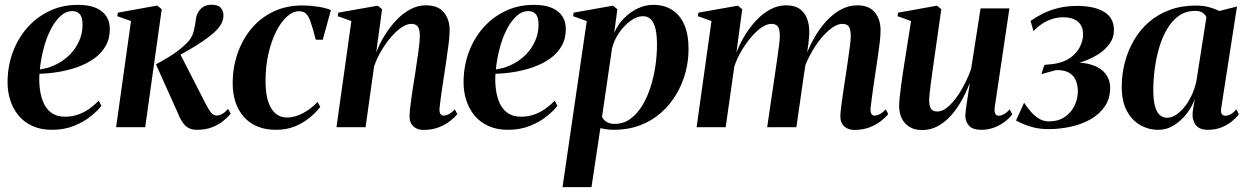

<svg xmlns="http://www.w3.org/2000/svg" viewBox="-20 -538 5272 812"><path d="M409 -91Q394 -70.5 364.2 -46.5Q334.5 -22.5 293 -5.8Q251.5 11 200 11Q153 11 117.5 -5Q82 -21 58.8 -49Q35.5 -77 23.8 -113Q12 -149 12 -189.5Q12 -257.5 34 -317Q56 -376.5 96 -421.5Q136 -466.5 190.2 -492Q244.5 -517.5 309 -517.5Q356 -517.5 385.8 -504.5Q415.5 -491.5 430 -468.8Q444.5 -446 444.5 -415.5Q444.5 -374 426.5 -343Q408.5 -312 377.8 -290.2Q347 -268.5 308.8 -254.8Q270.5 -241 228.5 -234Q186.5 -227 147 -226Q144.5 -191 149 -158.2Q153.5 -125.5 165.8 -99.8Q178 -74 200 -59.2Q222 -44.5 255 -44.5Q284.5 -44.5 310.2 -53.5Q336 -62.5 357.8 -78Q379.5 -93.5 397 -112ZM285.5 -491Q258.5 -491 235.2 -469.5Q212 -448 194 -412.5Q176 -377 164.5 -333Q153 -289 148.5 -244.5Q178.5 -248.5 205.5 -260Q232.5 -271.5 255 -289Q277.5 -306.5 294 -329Q310.5 -351.5 319.8 -377.8Q329 -404 329 -433Q329 -464 318 -477.5Q307 -491 285.5 -491Z M471 0 534 -449 476 -469.5 478.5 -484.5 645 -514.5 664 -499 594 0ZM814 11Q793.5 11 778.5 3.8Q763.5 -3.5 751.8 -21.2Q740 -39 728 -69L639.5 -266Q670.5 -282.5 693.5 -296.8Q716.5 -311 734.8 -325Q753 -339 768.5 -354.5Q791.5 -376 798.8 -404.5Q806 -433 808 -454Q810.5 -474.5 819.8 -489Q829 -503.5 843.2 -510.8Q857.5 -518 873.5 -518Q903 -518 914 -504.5Q925 -491 925 -473Q925 -449.5 911 -429.2Q897 -409 875.5 -392Q862 -380.5 838.8 -364.5Q815.5 -348.5 787.2 -331.8Q759 -315 730 -299.8Q701 -284.5 676 -274L740.5 -312.5L848.5 -101.5Q861 -77 871.5 -63.2Q882 -49.5 897 -49.5Q907.5 -49.5 919.5 -56Q931.5 -62.5 944.5 -77L956 -58Q944 -42.5 924.2 -26.5Q904.5 -10.5 876.8 0.2Q849 11 814 11Z M1147.5 11Q1060.5 11 1012.2 -42.8Q964 -96.5 964 -187Q964 -250.5 983.8 -309.2Q1003.5 -368 1041.2 -414.5Q1079 -461 1134.2 -488Q1189.5 -515 1260 -515Q1288 -515 1321.5 -510.2Q1355 -505.5 1379.5 -495.5L1345 -370H1315.5Q1303 -418 1294 -444.2Q1285 -470.5 1274 -480.5Q1263 -490.5 1244.5 -490.5Q1219 -490.5 1194 -468.2Q1169 -446 1148.5 -406Q1128 -366 1115.5 -312Q1103 -258 1103 -193.5Q1103 -145 1113.5 -111Q1124 -77 1144.2 -59Q1164.5 -41 1193 -41Q1217 -41 1240.8 -50.2Q1264.5 -59.5 1285.8 -74.5Q1307 -89.5 1323 -107L1334.5 -86Q1316 -62 1289 -39.8Q1262 -17.5 1226.5 -3.2Q1191 11 1147.5 11Z M1571 -316.5Q1585.5 -353.5 1607.2 -388.8Q1629 -424 1656.2 -452.8Q1683.5 -481.5 1715 -498.5Q1746.5 -515.5 1781.5 -515.5Q1832.5 -515.5 1857 -485.8Q1881.5 -456 1881.5 -411Q1881.5 -387.5 1878.2 -359.8Q1875 -332 1870.2 -301Q1865.5 -270 1861 -238Q1856.5 -209 1851.8 -177.5Q1847 -146 1843.5 -119.5Q1840 -93 1838.5 -77.5Q1838.5 -61 1843.5 -55Q1848.5 -49 1857 -49Q1866 -49 1878 -55Q1890 -61 1903.5 -75.5L1914 -55.5Q1902 -40.5 1882.2 -25.2Q1862.5 -10 1834.5 0.8Q1806.5 11.5 1770 11.5Q1756 11.5 1742.5 5.8Q1729 0 1720.5 -13Q1712 -26 1712 -47.5Q1712 -57 1714 -76.2Q1716 -95.5 1719.5 -120.8Q1723 -146 1727.2 -173Q1731.5 -200 1735.5 -224.5Q1739 -250.5 1742.8 -274.8Q1746.5 -299 1749.5 -320.2Q1752.5 -341.5 1754 -358.5Q1755.5 -375.5 1755.5 -386Q1755.5 -403 1752.2 -414.2Q1749 -425.5 1741.2 -431.2Q1733.5 -437 1719 -437Q1700 -437 1677.5 -421.5Q1655 -406 1632.8 -380Q1610.5 -354 1591.8 -322Q1573 -290 1562 -256.5L1526 0H1403L1466 -449L1408.5 -469.5L1410.5 -484.5L1577.5 -514L1596 -499Z M2337.5 -91Q2322.5 -70.5 2292.8 -46.5Q2263 -22.5 2221.5 -5.8Q2180 11 2128.5 11Q2081.5 11 2046 -5Q2010.5 -21 1987.2 -49Q1964 -77 1952.2 -113Q1940.5 -149 1940.5 -189.5Q1940.5 -257.5 1962.5 -317Q1984.5 -376.5 2024.5 -421.5Q2064.5 -466.5 2118.8 -492Q2173 -517.5 2237.5 -517.5Q2284.5 -517.5 2314.2 -504.5Q2344 -491.5 2358.5 -468.8Q2373 -446 2373 -415.5Q2373 -374 2355 -343Q2337 -312 2306.2 -290.2Q2275.5 -268.5 2237.2 -254.8Q2199 -241 2157 -234Q2115 -227 2075.5 -226Q2073 -191 2077.5 -158.2Q2082 -125.5 2094.2 -99.8Q2106.5 -74 2128.5 -59.2Q2150.5 -44.5 2183.5 -44.5Q2213 -44.5 2238.8 -53.5Q2264.5 -62.5 2286.2 -78Q2308 -93.5 2325.5 -112ZM2214 -491Q2187 -491 2163.8 -469.5Q2140.5 -448 2122.5 -412.5Q2104.5 -377 2093 -333Q2081.5 -289 2077 -244.5Q2107 -248.5 2134 -260Q2161 -271.5 2183.5 -289Q2206 -306.5 2222.5 -329Q2239 -351.5 2248.2 -377.8Q2257.5 -404 2257.5 -433Q2257.5 -464 2246.5 -477.5Q2235.5 -491 2214 -491Z M2359 253.5 2461.5 -449 2404 -469.5 2406 -484.5 2572 -514 2591 -499 2577.5 -399Q2592.5 -433.5 2618.5 -460.2Q2644.5 -487 2676.8 -502.2Q2709 -517.5 2742.5 -517.5Q2788.5 -517.5 2822 -496.5Q2855.5 -475.5 2873.8 -434Q2892 -392.5 2892 -330.5Q2892 -280 2878.8 -230.8Q2865.5 -181.5 2839.5 -138Q2813.5 -94.5 2775.2 -60.8Q2737 -27 2686.8 -8Q2636.5 11 2575.5 11Q2561.5 11 2547 9Q2532.5 7 2519 4L2481.5 253.5ZM2526 -43.5Q2532 -31 2545.2 -22.5Q2558.5 -14 2580 -14Q2616.5 -14 2645.2 -34.8Q2674 -55.5 2695.5 -90.5Q2717 -125.5 2731 -169Q2745 -212.5 2751.8 -259Q2758.5 -305.5 2758.5 -348.5Q2758.5 -388 2752.5 -414.8Q2746.5 -441.5 2733.5 -455.5Q2720.5 -469.5 2699 -469.5Q2673.5 -469.5 2646.5 -449.8Q2619.5 -430 2598.2 -399.2Q2577 -368.5 2568.5 -334.5Z M3119 -499 3094.5 -316.5Q3109 -353.5 3130.5 -388.8Q3152 -424 3179.2 -452.8Q3206.5 -481.5 3238.2 -498.5Q3270 -515.5 3305.5 -515.5Q3342.5 -515.5 3364.8 -498.2Q3387 -481 3396.2 -450.5Q3405.5 -420 3401.5 -379.5Q3401 -371.5 3399.2 -356.8Q3397.5 -342 3394.8 -324.2Q3392 -306.5 3389 -289L3376 -268.5Q3394.5 -325 3419.5 -370.5Q3444.5 -416 3474.5 -448.5Q3504.5 -481 3537.5 -498.2Q3570.5 -515.5 3605 -515.5Q3655.5 -515.5 3679.8 -485.8Q3704 -456 3704 -411Q3704 -387.5 3700.8 -359.8Q3697.5 -332 3692.8 -301Q3688 -270 3683.5 -238Q3679 -209 3674.5 -177.5Q3670 -146 3666.5 -119.5Q3663 -93 3661.5 -77.5Q3661.5 -61 3666.2 -55Q3671 -49 3679 -49Q3688.5 -49 3700.2 -55Q3712 -61 3726 -75.5L3736.5 -55.5Q3724.5 -40.5 3704.5 -25.2Q3684.5 -10 3656.8 0.8Q3629 11.5 3593 11.5Q3578.5 11.5 3564.8 5.8Q3551 0 3542.5 -13Q3534 -26 3534 -47.5Q3534 -60 3537.8 -89.5Q3541.5 -119 3547 -155.5Q3552.5 -192 3557.5 -224.5Q3562.5 -259 3567.2 -290.5Q3572 -322 3575 -347Q3578 -372 3578 -386Q3578 -411.5 3570.8 -424.2Q3563.5 -437 3542 -437Q3522.5 -437 3499 -420.5Q3475.5 -404 3451.2 -374.5Q3427 -345 3406 -305.5Q3385 -266 3371 -219.5L3392 -301.5Q3389.5 -285.5 3387.8 -273Q3386 -260.5 3384 -248Q3382 -235.5 3379.5 -219.5L3348 0H3224.5L3257.5 -224.5Q3262.5 -259 3267.2 -291Q3272 -323 3275 -348Q3278 -373 3278 -386Q3278 -411.5 3270.8 -424.2Q3263.5 -437 3242 -437Q3223 -437 3200.5 -421.5Q3178 -406 3156 -380Q3134 -354 3115.2 -322Q3096.5 -290 3085.5 -256.5L3049 0H2926L2989 -449L2931.5 -469.5L2933.5 -484.5L3100.5 -514Z M3880 12Q3847 12 3825.5 -1.8Q3804 -15.5 3793.2 -38.5Q3782.5 -61.5 3782.5 -90.5Q3782.5 -103.5 3785 -127Q3787.5 -150.5 3791 -177.2Q3794.5 -204 3798.2 -227.8Q3802 -251.5 3804 -265.5L3833 -449L3776 -469.5L3778.5 -484.5L3942.5 -514L3961 -499L3929.5 -279Q3927 -261 3923.5 -236.2Q3920 -211.5 3916.8 -186.8Q3913.5 -162 3911.5 -142.5Q3909.5 -123 3909.5 -115Q3909.5 -99.5 3912.5 -88.8Q3915.5 -78 3923 -72.2Q3930.5 -66.5 3944 -66.5Q3969 -66.5 3995.5 -91.8Q4022 -117 4046 -158Q4070 -199 4087 -246.5L4127 -502.5H4249L4186.5 -82Q4184.5 -66 4189.2 -57.2Q4194 -48.5 4203.5 -48.5Q4213.5 -48.5 4226 -55.2Q4238.5 -62 4250 -75.5L4261 -54.5Q4248 -37 4227.8 -22Q4207.5 -7 4182.8 2Q4158 11 4130.5 11Q4093 11 4077.8 -6.8Q4062.5 -24.5 4062.5 -49Q4062.5 -54.5 4064.2 -69.5Q4066 -84.5 4069 -104.5Q4072 -124.5 4075.2 -145.2Q4078.5 -166 4081 -182.5H4079.5Q4064.5 -144 4044.5 -109Q4024.5 -74 3999.5 -46.8Q3974.5 -19.5 3944.8 -3.8Q3915 12 3880 12Z M4415.5 8Q4379.5 8 4351.5 1Q4323.5 -6 4304.5 -14.8Q4285.5 -23.5 4277 -28.5L4311 -103.5Q4321.5 -87.5 4336.8 -69Q4352 -50.5 4372 -37.5Q4392 -24.5 4416 -24.5Q4455 -24.5 4482.2 -42.8Q4509.5 -61 4523.8 -90Q4538 -119 4538.5 -150.5Q4538.5 -177.5 4529.5 -198.5Q4520.5 -219.5 4500.2 -231Q4480 -242.5 4446 -241.5L4384 -224.5L4397 -263.5L4436 -267.5Q4479.5 -274 4507 -294Q4534.5 -314 4547.5 -340.5Q4560.5 -367 4560.5 -392Q4560.5 -428.5 4538 -446.8Q4515.5 -465 4476.5 -465Q4451.5 -465 4428.2 -457.2Q4405 -449.5 4385.2 -436Q4365.5 -422.5 4351 -406L4338.5 -449.5Q4361.5 -466 4390.5 -480.5Q4419.5 -495 4455.8 -504Q4492 -513 4535 -513Q4607.5 -513 4649.2 -488Q4691 -463 4691 -411Q4691 -378 4671.8 -351.8Q4652.5 -325.5 4621 -306.2Q4589.5 -287 4552.8 -275.2Q4516 -263.5 4482 -259.5L4483.5 -269.5Q4547.5 -278 4590 -266Q4632.5 -254 4653.8 -227.8Q4675 -201.5 4675 -167Q4675 -121 4652.2 -87.8Q4629.5 -54.5 4591.8 -33.2Q4554 -12 4508 -2Q4462 8 4415.5 8Z M5145 -83Q5142 -63 5147 -55.8Q5152 -48.5 5162.5 -48.5Q5172.5 -48.5 5184.5 -54.8Q5196.5 -61 5208.5 -75.5L5219.5 -54.5Q5208.5 -40 5189.5 -24.5Q5170.5 -9 5145.2 1Q5120 11 5088.5 11Q5050 11 5035 -12.2Q5020 -35.5 5024.5 -68L5033 -120.5Q5022.5 -88.5 4999.5 -58.2Q4976.5 -28 4945.5 -8.5Q4914.5 11 4878.5 11Q4837.5 11 4802.2 -9Q4767 -29 4745.5 -69.2Q4724 -109.5 4724 -170.5Q4724 -224 4737.2 -274.5Q4750.5 -325 4776 -368.5Q4801.5 -412 4839.2 -444.8Q4877 -477.5 4926.8 -496Q4976.5 -514.5 5037 -514.5Q5067 -514.5 5091.2 -508.2Q5115.5 -502 5136.5 -491.5L5211.5 -510.5ZM5082 -464.5Q5079 -475 5066.8 -483.5Q5054.5 -492 5034 -492Q4995 -492 4965.8 -471.2Q4936.5 -450.5 4915.8 -415.2Q4895 -380 4882.2 -336.2Q4869.5 -292.5 4863.5 -246.2Q4857.5 -200 4857.5 -158Q4857.5 -112.5 4865.2 -86.8Q4873 -61 4886.2 -50.5Q4899.5 -40 4916 -40Q4934 -40 4952.2 -51.5Q4970.5 -63 4987.8 -83.8Q5005 -104.5 5018.5 -132.5Q5032 -160.5 5039.5 -193.5Z"/></svg>

Font: Merriweather 144pt SemiBold
Style: Italic
Weight: 600
Italic angle: -7.8°
Version: Version 2.101